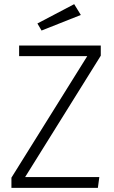

<svg xmlns="http://www.w3.org/2000/svg" viewBox="-20 -904 550 924"><path d="M451 0H35V-49L400 -634H72V-685H465V-636L101 -52H458ZM160 -791 337 -884 369 -832 180 -757Z"/></svg>

Font: Jldddboxgfspflltxgxzjzlszac
Style: Regular
Weight: 300
Designer: Carrois Corporate & Edenspiekermann
Foundry: Carrois Corporate GbR & Edenspiekermann AG
Version: Version 2.001